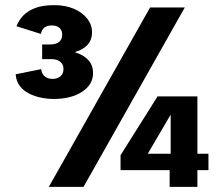

<svg xmlns="http://www.w3.org/2000/svg" viewBox="-20 -727 854 747"><path d="M564 -698H699L305 0H170ZM791 -129V-65H748V0H640V-65H449V-123L593 -352H748V-129ZM644 -129V-281L555 -129ZM189 -342Q165 -342 140 -347Q115 -352 93 -363Q71 -374 57 -392.5Q43 -411 41 -438L140 -458Q143 -438 155 -429Q167 -420 185 -420Q203 -420 215 -430Q227 -440 227 -459Q227 -477 214 -487Q201 -497 180 -497H144V-554H175Q197 -554 209.5 -563.5Q222 -573 222 -592Q222 -609 211.5 -618.5Q201 -628 181 -628Q163 -628 152.5 -619.5Q142 -611 139 -595L44 -625Q53 -648 70.5 -666.5Q88 -685 117.5 -696Q147 -707 191 -707Q234 -707 267 -693Q300 -679 319 -655Q338 -631 338 -602Q338 -571 320 -552Q302 -533 273 -525V-523Q304 -514 323 -494Q342 -474 342 -442Q342 -398 299.5 -370Q257 -342 189 -342Z"/></svg>

Font: Parkinsans Light SemiBold
Style: Regular
Weight: 600
Version: Version 1.000